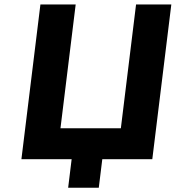

<svg xmlns="http://www.w3.org/2000/svg" viewBox="-20 -722 796 870"><path d="M527.6 -140.7H254L322.9 -701.7H163.1L77 -0.5H236.8H304.6L288.8 128.7H427.6L443.5 -0.5H510.3H670.1L756.3 -701.7H596.5Z"/></svg>

Font: Hussar
Style: BdSuprExtOblOne
Weight: 700
Foundry: Cannot Into Space Fonts
Version: Version 2.00